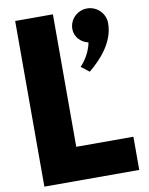

<svg xmlns="http://www.w3.org/2000/svg" viewBox="-124 -1325 1096 1413"><g transform="rotate(-10 424.0 -619.0)"><path d="M372 -1238H90V0H799V-248H372ZM626 -1237C701 -1237 761 -1177 761 -1103C761 -965 660 -852 566 -775L506 -822C506 -822 576 -890 594 -989C537 -1002 494 -1048 494 -1106C494 -1179 554 -1237 626 -1237Z"/></g></svg>

Font: Poland Can Into
Style: BigWritings
Weight: 700
Foundry: Cannot Into Space Fonts
Version: Version 0.92